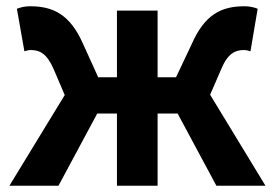

<svg xmlns="http://www.w3.org/2000/svg" viewBox="-20 -594 879 614"><path d="M652 -291 687 -372C708 -423 732 -434 760 -434C768 -434 774 -432 781 -430L804 -566C792 -571 777 -574 762 -574C687 -574 635 -547 594 -455L543 -347H484V-560H354V-347H294L245 -455C204 -547 151 -574 76 -574C61 -574 47 -571 34 -566L58 -430C65 -432 71 -434 78 -434C107 -434 130 -423 152 -372L187 -290L10 0H167L291 -231H354V0H484V-231H548L672 0H829Z"/></svg>

Font: Noto Sans CJK KR Bold
Style: Regular
Weight: 700
Designer: Ryoko NISHIZUKA (kana & ideographs); Paul D. Hunt (Latin, Greek & Cyrillic); Wenlong ZHANG (bopomofo); Sandoll Communica
Foundry: Adobe Systems Incorporated
Version: Version 1.004;PS 1.004;hotconv 1.0.82;makeotf.lib2.5.63406